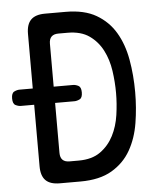

<svg xmlns="http://www.w3.org/2000/svg" viewBox="-52 -776 705 823"><g transform="rotate(-5 300.0 -365.0)"><path d="M172 0Q131 0 111.5 -19.5Q92 -39 92 -80V-650Q92 -691 111.5 -710.5Q131 -730 172 -730H261Q341 -730 392.5 -700Q444 -670 474 -619.5Q504 -569 516 -502Q528 -435 528 -361Q528 -294 517.5 -229Q507 -164 478 -113Q449 -62 396.5 -31Q344 0 261 0ZM182 -130Q182 -110 192 -100Q202 -90 222 -90H261Q319 -90 355 -116Q391 -142 411.5 -182Q432 -222 439 -270.5Q446 -319 446 -365Q446 -412 439 -460.5Q432 -509 411.5 -549Q391 -589 355 -614.5Q319 -640 261 -640H222Q202 -640 192 -630Q182 -620 182 -600ZM35 -345Q24 -345 12 -351Q0 -357 0 -380Q0 -403 12 -409Q24 -415 35 -415H265Q276 -415 288 -409Q300 -403 300 -380Q300 -357 288 -351Q276 -345 265 -345Z"/></g></svg>

Font: Maple Mono
Style: Regular
Weight: 400
Monospace: yes
Designer: subframe7536
Version: Version 7.300